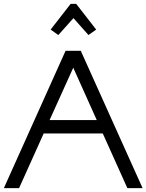

<svg xmlns="http://www.w3.org/2000/svg" viewBox="-20 -978 761 998"><path d="M482.9 -354 360.8 -626 237.8 -354ZM0 0 320.8 -713.9H399.9L721.2 0H642.1L514.2 -284.2H207L79.1 0ZM439.9 -795.9 361.8 -883.8 283.2 -795.9 243.2 -824.2 347.2 -958H376L480 -824.2Z"/></svg>

Font: Arcon-Regular
Style: Regular
Weight: 400
Designer: M. Zarth
Foundry: martin zarth - visuelle & digitale kommunikation
Version: Version 1.131;PS 001.131;hotconv 1.0.70;makeotf.lib2.5.58329